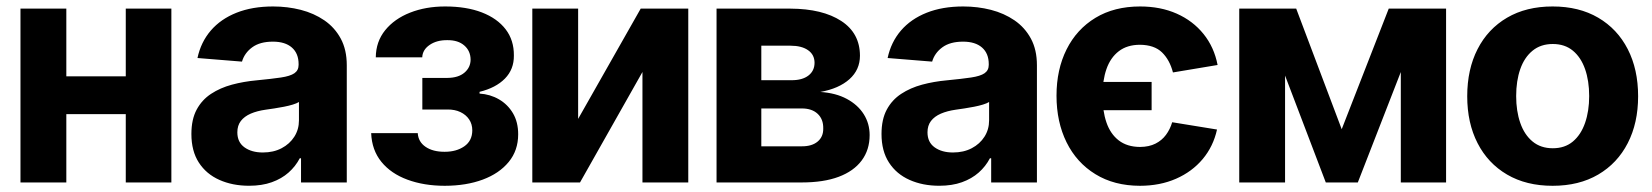

<svg xmlns="http://www.w3.org/2000/svg" viewBox="-20 -573 5187 603"><path d="M423.2 -333.2V-214.6H138.9V-333.2ZM188.3 -545.9V0H44.3V-545.9ZM518.2 -545.9V0H375V-545.9Z M762.3 10.4Q710.3 10.4 669.1 -8Q627.9 -26.3 604.5 -62.4Q581.1 -98.5 581.1 -152.3Q581.1 -198 597.6 -228.7Q614.1 -259.4 642.9 -278.3Q671.7 -297.2 708.4 -307.1Q745.2 -317 785.9 -320.7Q833.4 -325.3 862.4 -329.6Q891.3 -333.9 904.5 -342.9Q917.8 -352 917.8 -369.3V-371.7Q917.8 -405.2 896.7 -423.7Q875.6 -442.2 837.1 -442.2Q796.3 -442.2 772.1 -424.4Q747.9 -406.6 740 -379.5L600.2 -390.8Q610.8 -440.6 642 -477Q673.2 -513.3 722.8 -533Q772.4 -552.7 837.7 -552.7Q883.1 -552.7 924.6 -542.1Q966.1 -531.4 998.7 -509.1Q1031.3 -486.7 1050.2 -451.7Q1069.1 -416.7 1069.1 -368.2V0H925.4V-76H921.5Q908.2 -50.5 886.3 -31.1Q864.4 -11.7 833.6 -0.7Q802.8 10.4 762.3 10.4ZM805.5 -94.1Q838.9 -94.1 864.4 -107.5Q889.9 -120.9 904.4 -143.7Q918.9 -166.5 918.9 -194.9V-252.7Q912.1 -248.4 899.7 -244.6Q887.3 -240.8 872 -237.8Q856.7 -234.8 841.7 -232.5Q826.6 -230.3 814.3 -228.5Q787.4 -224.7 767.4 -216.1Q747.5 -207.4 736.4 -193.1Q725.4 -178.8 725.4 -157.4Q725.4 -126.3 747.9 -110.2Q770.4 -94.1 805.5 -94.1Z M1145.7 -154.9H1292Q1293.7 -127.4 1316.7 -111.8Q1339.6 -96.2 1376.4 -96.3Q1413.2 -96.2 1438.1 -113.4Q1463.1 -130.7 1463.3 -163.5Q1463.3 -183.2 1453.4 -197.9Q1443.6 -212.6 1426 -221Q1408.5 -229.4 1385 -229.1H1306.4V-328.3H1385Q1419.5 -328.6 1438.6 -344.8Q1457.7 -360.9 1458 -385.7Q1457.7 -413.3 1438.1 -430.2Q1418.6 -447.2 1384.8 -446.9Q1351.5 -447.2 1329.3 -431.9Q1307.1 -416.7 1306.1 -393H1160.2Q1160.7 -442.2 1189.6 -478Q1218.6 -513.9 1267.9 -533.3Q1317.2 -552.7 1377.9 -552.7Q1444.9 -552.7 1493.3 -534Q1541.7 -515.3 1568.1 -480.9Q1594.4 -446.5 1593.9 -398.6Q1594.4 -355.4 1565.8 -326.2Q1537.2 -297.1 1486.1 -284.6V-279.1Q1519.5 -277 1547.1 -261Q1574.7 -245 1591.1 -217.2Q1607.4 -189.5 1607.4 -151.2Q1607.4 -100.5 1577.7 -64.4Q1548 -28.2 1496.1 -8.9Q1444.1 10.4 1376.8 10.5Q1311.3 10.4 1259.7 -8.7Q1208 -27.7 1177.9 -64.6Q1147.8 -101.5 1145.7 -154.9Z M1795.7 -199.6 1992.2 -545.9H2141.6V0H1997.7V-346.9L1801.6 0H1651.8V-545.9H1795.7Z M2230.4 0V-545.9H2462.4Q2563.5 -545.4 2622.1 -507.1Q2680.7 -468.8 2680.8 -398Q2680.7 -353.8 2647.8 -324.3Q2614.8 -294.8 2556.3 -284.2Q2605.2 -281 2639.7 -262.3Q2674.3 -243.6 2692.8 -214.2Q2711.2 -184.8 2711.2 -148.8Q2711.2 -102.4 2686.2 -68.9Q2661.2 -35.4 2613.9 -17.7Q2566.6 0 2498.3 0ZM2371 -113.5H2498.3Q2529.9 -113.3 2547.9 -128.4Q2566 -143.5 2565.5 -169.7Q2566 -198.7 2547.9 -215.6Q2529.9 -232.4 2498.3 -232.4H2371ZM2371 -321.1H2465.9Q2499.8 -321 2518.9 -335.7Q2538.1 -350.5 2538.2 -375.8Q2538.1 -401.1 2517.9 -415.3Q2497.8 -429.5 2462.4 -429.5H2371Z M2929.8 10.4Q2877.7 10.4 2836.6 -8Q2795.4 -26.3 2772 -62.4Q2748.5 -98.5 2748.5 -152.3Q2748.5 -198 2765 -228.7Q2781.5 -259.4 2810.4 -278.3Q2839.2 -297.2 2875.9 -307.1Q2912.7 -317 2953.4 -320.7Q3000.9 -325.3 3029.8 -329.6Q3058.8 -333.9 3072 -342.9Q3085.3 -352 3085.3 -369.3V-371.7Q3085.3 -405.2 3064.2 -423.7Q3043.1 -442.2 3004.6 -442.2Q2963.8 -442.2 2939.6 -424.4Q2915.3 -406.6 2907.5 -379.5L2767.7 -390.8Q2778.3 -440.6 2809.5 -477Q2840.7 -513.3 2890.3 -533Q2939.8 -552.7 3005.2 -552.7Q3050.6 -552.7 3092.1 -542.1Q3133.6 -531.4 3166.2 -509.1Q3198.8 -486.7 3217.7 -451.7Q3236.6 -416.7 3236.6 -368.2V0H3092.9V-76H3089Q3075.7 -50.5 3053.8 -31.1Q3031.8 -11.7 3001.1 -0.7Q2970.3 10.4 2929.8 10.4ZM2972.9 -94.1Q3006.3 -94.1 3031.9 -107.5Q3057.4 -120.9 3071.9 -143.7Q3086.4 -166.5 3086.4 -194.9V-252.7Q3079.6 -248.4 3067.2 -244.6Q3054.8 -240.8 3039.5 -237.8Q3024.2 -234.8 3009.1 -232.5Q2994 -230.3 2981.7 -228.5Q2954.9 -224.7 2934.9 -216.1Q2914.9 -207.4 2903.9 -193.1Q2892.9 -178.8 2892.9 -157.4Q2892.9 -126.3 2915.4 -110.2Q2937.9 -94.1 2972.9 -94.1Z M3596.8 -315.6V-227H3398.3V-315.6ZM3804 -368.9 3663.8 -345.5Q3653.6 -384.9 3629.5 -408.4Q3605.4 -431.9 3560.4 -432.4Q3520.1 -432.4 3493.8 -412.2Q3467.5 -392 3455 -356.2Q3442.5 -320.4 3442.5 -272.5Q3442.5 -224.7 3454.9 -188.5Q3467.3 -152.3 3493.6 -132Q3519.9 -111.7 3560.4 -111.5Q3588.8 -111.7 3608.9 -121.9Q3629 -132 3641.9 -149.5Q3654.8 -166.9 3661.4 -189.1L3802.2 -166.2Q3790.5 -113.2 3757.2 -73.4Q3723.8 -33.7 3673.6 -11.7Q3623.3 10.4 3560.4 10.5Q3479.2 10.4 3420.2 -26Q3361.1 -62.3 3329.6 -126.2Q3298.1 -190.1 3298.1 -272.5Q3298.1 -354.8 3329.8 -418Q3361.4 -481.2 3420.4 -517Q3479.3 -552.7 3560.6 -552.7Q3624.7 -552.7 3675.6 -530.2Q3726.5 -507.6 3759.8 -466.3Q3793.2 -424.9 3804 -368.9Z M4193.8 -167.2 4341.5 -545.9H4456.9L4244.4 0H4143.8L3935.8 -545.9H4050.9ZM4015.9 -545.9V0H3872V-545.9ZM4379.4 0V-545.9H4521.6V0Z M4856.2 10.5Q4773.3 10.5 4713.1 -24.8Q4652.9 -60.1 4620.5 -123.4Q4588 -186.7 4588 -270.7Q4588 -355.3 4620.5 -418.7Q4652.9 -482.1 4713.1 -517.4Q4773.3 -552.7 4856.2 -552.7Q4939.2 -552.7 4999.4 -517.4Q5059.6 -482.1 5092.1 -418.7Q5124.7 -355.3 5124.7 -270.7Q5124.7 -186.7 5092.1 -123.4Q5059.6 -60.1 4999.4 -24.8Q4939.2 10.5 4856.2 10.5ZM4856.7 -107.4Q4894.6 -107.4 4919.9 -128.6Q4945.2 -149.8 4958.1 -187Q4971 -224.1 4971 -271.3Q4971 -319.1 4958.1 -356Q4945.2 -392.8 4919.9 -413.8Q4894.6 -434.8 4856.7 -434.8Q4818.9 -434.8 4793.2 -413.8Q4767.5 -392.8 4754.6 -356Q4741.7 -319.1 4741.7 -271.3Q4741.7 -224.1 4754.6 -187Q4767.5 -149.8 4793.2 -128.6Q4818.9 -107.4 4856.7 -107.4Z"/></svg>

Font: Inter Tight
Style: Regular
Weight: 400
Designer: Rasmus Andersson
Foundry: rsms
Version: Version 3.002